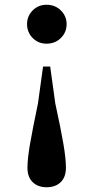

<svg xmlns="http://www.w3.org/2000/svg" viewBox="-20 -572 395 811"><path d="M176.8 -551.9Q212.7 -551.9 237.1 -527.9Q261.4 -503.9 261.4 -470.1Q261.4 -435.5 237.1 -411.5Q212.7 -387.5 176.8 -387.5Q141.7 -387.5 118 -411.5Q94.3 -435.5 94.3 -470.1Q94.3 -503.9 118 -527.9Q141.7 -551.9 176.8 -551.9ZM176.8 218.9Q140.3 218.9 118.1 197.5Q96 176.2 96 136.4Q96 99 106.7 36.8Q117.5 -25.5 140.5 -135.9L161.9 -291.1H192L213.4 -135.9Q237.5 -25.5 248 36.8Q258.5 99 258.5 136.4Q258.5 176.2 236.3 197.5Q214.1 218.9 176.8 218.9Z"/></svg>

Font: Noto Serif SC
Style: Regular
Weight: 200
Designer: Ryoko NISHIZUKA 西塚涼子 (kana & ideographs); Frank Grießhammer (Latin, Greek & Cyrillic); Wenlong ZHANG 张文龙 (bopomofo); San
Foundry: Adobe
Version: Version 2.001;hotconv 1.1.0;makeotfexe 2.6.0